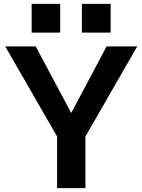

<svg xmlns="http://www.w3.org/2000/svg" viewBox="-20 -969 733 989"><path d="M274 0V-266L7 -730H164L346 -389H348L529 -730H687L420 -266V0ZM402 -801V-949H550V-801ZM143 -801V-949H290V-801Z"/></svg>

Font: M PLUS 1
Style: Bold
Weight: 700
Designer: Coji Morishita
Foundry: UNDERFOREST DESIGN
Version: Version 1.001